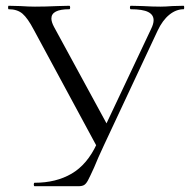

<svg xmlns="http://www.w3.org/2000/svg" viewBox="-20 -645 658 665"><path d="M512 -575Q512 -594 493 -603.5Q474 -613 433 -613Q430 -613 430 -619Q430 -625 433 -625L474 -624Q508 -622 536 -622Q553 -622 577 -624L616 -625Q618 -625 618 -619Q618 -613 616 -613Q590 -613 566.5 -594Q543 -575 526 -539L340 -142Q318 -95 306 -65Q291 -32 284.5 -20Q278 -8 271 -4Q264 0 251 0H100Q97 0 97 -6Q97 -12 100 -12Q174 -12 228 -43.5Q282 -75 315 -146L503 -544Q512 -562 512 -575ZM10 -613Q8 -613 8 -619Q8 -625 10 -625L50 -624Q80 -622 101 -622Q138 -622 180 -624L220 -625Q223 -625 223 -619Q223 -613 220 -613Q158 -613 158 -581Q158 -569 167 -552L358 -201L320 -129L97 -542Q76 -582 58 -597.5Q40 -613 10 -613Z"/></svg>

Font: Cormorant Infant
Style: Regular
Weight: 400
Designer: Christian Thalmann (Catharsis Fonts)
Foundry: Catharsis Fonts
Version: Version 4.000